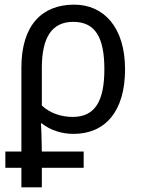

<svg xmlns="http://www.w3.org/2000/svg" viewBox="-20 -566 609 826"><path d="M72 240H160V156H340V86H160C159 31 158 -14 156 -35H160C196 -6 246 10 296 10C433 10 518 -87 518 -268C518 -448 427 -546 299 -546C160 -546 72 -457 72 -275V86H3V156H72ZM293 -63C243 -63 195 -79 160 -112V-274C160 -406 204 -472 295 -472C390 -472 429 -405 429 -268C429 -133 390 -63 293 -63Z"/></svg>

Font: Noto Sans Thai
Style: Regular
Weight: 400
Designer: Monotype Design Team
Foundry: Monotype Imaging Inc.
Version: Version 1.901